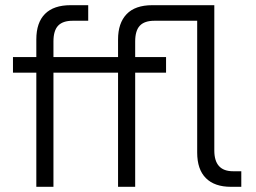

<svg xmlns="http://www.w3.org/2000/svg" viewBox="-20 -720 985 740"><path d="M120 -440H30V-500H120V-568Q120 -633 153.5 -666.5Q187 -700 252 -700H320V-640H260Q222 -640 204 -621Q186 -602 186 -560V-500H435V-568Q435 -631 468 -665.5Q501 -700 567 -700H806V-140Q806 -60 878 -60H910V0H870Q807 0 773.5 -33.5Q740 -67 740 -132V-640H575Q537 -640 519 -621Q501 -602 501 -560V-500H620V-440H501V0H435V-440H186V0H120Z"/></svg>

Font: PT Root UI
Style: Regular
Weight: 400
Designer: Vitaly Kuzmin
Foundry: ParaType Ltd.
Version: Version 2.001G